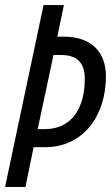

<svg xmlns="http://www.w3.org/2000/svg" viewBox="-20 -734 440 754"><path d="M0 0H80L112 -156H157C306 -156 396 -278 396 -435C396 -530 338 -590 231 -590H205L231 -714H151ZM157 -227H128L190 -518H220C283 -518 313 -487 313 -424C313 -307 259 -227 157 -227Z"/></svg>

Font: Noto Sans ExtraCondensed
Style: Italic
Weight: 400
Width: 2
Italic angle: -12°
Designer: Monotype Design Team
Foundry: Monotype Imaging Inc.
Version: Version 2.013